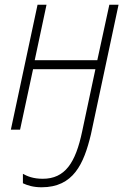

<svg xmlns="http://www.w3.org/2000/svg" viewBox="-20 -549 551 813"><path d="M156 244C291 244 335 145 365 20L482 -529H443L392 -294H127L177 -529H139L26 0H65L120 -256H384L328 7C300 141 255 208 161 208C120 208 95 197 77 187V227C96 236 121 244 156 244Z"/></svg>

Font: Noto Sans SemiCondensed ExtraLight
Style: Italic
Weight: 200
Width: 4
Italic angle: -12°
Designer: Monotype Design Team
Foundry: Monotype Imaging Inc.
Version: Version 2.013